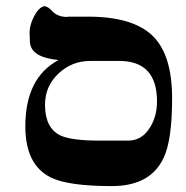

<svg xmlns="http://www.w3.org/2000/svg" viewBox="-20 -612 612 633"><path d="M63.5 -195.3Q63.5 -355.5 172.9 -414.1Q80.6 -422.9 78.6 -474.6L77.6 -501.5Q76.7 -530.3 95.2 -563.5Q107.9 -586.4 125.5 -591.8Q137.2 -590.3 146 -581.5L153.8 -573.7Q171.4 -556.2 200.7 -556.2L204.6 -557.1H236.3H270.5Q416.5 -557.1 481.9 -495.1Q547.4 -433.1 547.4 -288.1Q547.4 -152.3 520.5 -93.8Q477.5 1.5 349.1 1.5Q204.6 1.5 147.5 -26.9Q63.5 -68.4 63.5 -195.3ZM128.4 -266.6Q128.4 -189 180.2 -165Q215.8 -148.4 309.6 -148.4H402.3Q448.2 -148.4 474.6 -191.9Q497.6 -228.5 497.6 -277.8Q497.6 -411.1 373 -411.1H277.8Q216.8 -411.1 172.6 -369.4Q128.4 -327.6 128.4 -266.6Z"/></svg>

Font: Accordance
Style: Bold
Weight: 700
Version: Version 1.2 (build January 31, 2020) Miklal Software Solutio